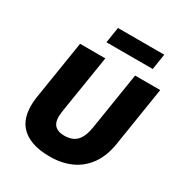

<svg xmlns="http://www.w3.org/2000/svg" viewBox="-209 -1060 1147 1218"><g transform="rotate(30 364.5 -450.5)"><path d="M333 11Q253 11 198.5 -9.5Q144 -30 113 -67Q82 -104 73 -156.5Q64 -209 73 -271L142 -705H327L259 -279Q248 -211 270 -180.5Q292 -150 346 -150Q406 -150 437 -184Q468 -218 479 -288L545 -705H729L661 -274Q646 -177 600.5 -113.5Q555 -50 486.5 -19.5Q418 11 333 11ZM282 -797 300 -912H639L621 -797Z"/></g></svg>

Font: Nunito Sans 7pt SemiCondensed Black
Style: Italic
Weight: 900
Width: 4
Italic angle: -9°
Designer: Vernon Adams
Foundry: Vernon Adams
Version: Version 3.101;gftools[0.9.27]